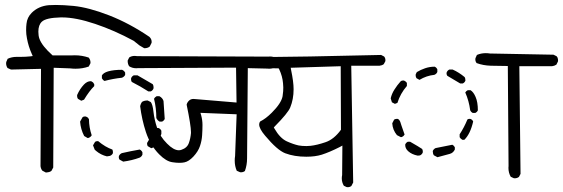

<svg xmlns="http://www.w3.org/2000/svg" viewBox="-20 -777 2293 782"><path d="M64.9 -545.4H47.9Q27.8 -545.4 11.2 -537.6L5.4 -524.4Q4.9 -522.5 4.9 -519Q4.9 -508.8 10.7 -500L24.9 -493.7L147 -496.6L145 -100.1Q146.5 -89.4 152.3 -82L166 -74.7Q167 -74.7 170.7 -74.7Q174.3 -74.7 179.7 -76.2Q185.1 -77.6 189.5 -81.1L196.8 -94.7L198.7 -501L265.6 -498.5Q276.9 -497.1 287.6 -497.1Q316.4 -497.1 341.3 -505.9L348.1 -518.6Q348.6 -520.5 348.6 -522Q348.6 -533.7 341.3 -542.5Q314 -551.8 284.7 -551.8Q277.3 -551.8 270 -551.3H269.5H194.3Q151.4 -589.4 140.6 -619.1Q136.2 -631.3 136.2 -647.9Q136.2 -675.8 150.9 -689Q168 -704.6 227.1 -706.1Q230 -706.1 232.9 -706.1Q288.6 -706.1 367.4 -679.7Q446.3 -653.3 524.4 -610.8L548.3 -591.8L567.4 -580.6Q567.9 -580.6 568.4 -580.6Q581.5 -580.6 589.8 -587.4L597.2 -602.1Q597.7 -604 597.7 -606Q597.7 -617.7 589.8 -625.5L588.4 -627Q507.3 -682.1 424.6 -714.4Q341.8 -746.6 279.3 -752.9Q237.8 -756.8 207.5 -756.8Q191.4 -756.8 178.2 -755.9Q136.7 -752 109.4 -725.1Q90.3 -706.1 87.9 -680.2Q86.4 -668.9 86.4 -653.3Q86.4 -637.7 89.8 -620.6Q95.7 -587.9 109.4 -557.6L113.3 -548.8L103.5 -547.4Q84.5 -545.4 64.9 -545.4ZM560.1 -156.7Q556.6 -164.1 549.3 -168Q512.2 -161.6 476.1 -153.3Q467.8 -149.4 464.4 -141.6Q463.9 -139.6 463.9 -138.2Q463.9 -136.7 463.9 -134.8Q464.4 -130.4 466.8 -127L481.9 -118.7Q517.6 -123.5 548.3 -134.8Q556.2 -138.2 560.1 -147ZM439.9 -153.3Q439.9 -154.3 439.9 -155Q439.9 -155.8 439.9 -157Q439.9 -158.2 439.7 -159.9Q439.5 -161.6 439.5 -162.6Q438.5 -165.5 437.5 -168Q409.2 -177.7 379.9 -202.1Q378.4 -202.1 377 -202.1Q370.6 -202.1 367.2 -199.2L358.9 -185.1L365.7 -167.5L371.1 -162.6Q390.6 -146 415.5 -140.1L427.7 -142.1Q436.5 -145.5 439.9 -153.3ZM622.1 -255.9Q616.2 -255.9 612.3 -252.9Q597.2 -224.1 579.1 -194.8Q579.1 -192.9 579.1 -191.4Q579.1 -185.1 582 -181.6L596.2 -173.3L607.9 -177.7Q627.9 -203.1 637.2 -231.4V-244.6Q633.8 -252 626 -255.4Q624 -255.9 622.1 -255.9ZM330.1 -302.2Q328.1 -302.7 327.1 -302.7Q326.2 -302.7 325.7 -302.7Q325.2 -302.7 324.2 -302.5Q323.2 -302.2 322.3 -302.2Q321.3 -302.2 320.6 -302Q319.8 -301.8 319.3 -301.3Q317.4 -300.8 316.4 -299.8L306.2 -281.7Q308.6 -250.5 322.8 -223.1L336.9 -214.8L342.3 -215.8Q349.6 -219.2 353.5 -226.1Q342.8 -257.3 342.3 -291.5L338.4 -297.4Q335 -300.3 330.1 -302.2ZM618.2 -385.3Q610.8 -381.3 607.4 -374.5Q616.7 -336.9 616.7 -296.4Q620.6 -287.1 629.9 -281.7H640.1Q647.5 -285.2 650.9 -292.5L646 -365.7Q642.1 -378.4 628.9 -385.3ZM349.1 -446.3Q335 -446.3 321.8 -432.6Q305.2 -415 294.4 -390.6Q293.9 -388.7 293.9 -386.7Q293.9 -379.9 297.4 -374.5L311 -366.7L322.3 -371.1Q344.2 -407.2 363.8 -426.3V-434.1Q361.8 -438 358.9 -441.4L352.1 -445.8Q350.6 -446.3 349.1 -446.3ZM605.5 -420.9Q605.5 -428.7 602.1 -434.1L540 -470.2H524.9Q517.6 -466.8 514.2 -459Q513.7 -457 513.7 -455.1Q513.7 -448.2 516.6 -443.4Q552.2 -425.3 584 -404.8H594.2Q601.6 -408.2 605 -416Q605.5 -418.5 605.5 -420.9ZM489.7 -481.4Q485.4 -489.3 477.1 -492.7Q442.9 -492.7 420.4 -486.3Q400.9 -480.5 395 -469.7V-458Q398.9 -450.7 405.8 -447.3Q439.9 -456.5 476.6 -460.4Q485.4 -463.9 489.7 -471.7Z M960.9 -75.2Q970.7 -75.2 977.5 -80.6Q986.3 -105 986.3 -131.8L989.3 -499.5L1068.8 -497.6Q1072.8 -497.1 1075.9 -497.1Q1079.1 -497.1 1083.5 -497.6Q1094.2 -498.5 1105 -504.9L1111.3 -517.6Q1111.8 -519.5 1111.8 -522.9Q1111.8 -531.7 1106 -539.6Q1094.7 -546.9 1079.6 -546.9L1072.8 -546.4L539.6 -548.3Q533.7 -549.3 528.8 -549.3Q515.6 -549.3 506.3 -543L500 -530.3Q500 -529.3 500 -528.8Q500 -516.6 505.9 -507.3Q518.6 -499 535.2 -499Q535.2 -499 541.5 -499.5L941.4 -501.5L943.4 -359.4L774.9 -373.5Q771 -374 768.1 -374Q757.8 -374 751 -368.2Q742.2 -360.4 740.2 -350.6Q757.8 -265.1 757.8 -239.3Q757.8 -236.8 757.8 -234.9Q755.9 -213.4 749.5 -195.3Q742.7 -174.8 719.2 -167Q713.9 -165 708.5 -165Q687 -165 660.2 -192.4Q631.3 -221.2 620.1 -255.4Q608.4 -290.5 605.2 -320.6Q602.1 -350.6 594.2 -361.3L581.5 -367.7Q580.6 -367.7 580.1 -367.7Q567.4 -367.7 558.1 -361.8Q552.7 -354 550.8 -344.7Q557.6 -290 574.2 -239.3Q592.3 -184.6 628.4 -148.4Q656.7 -119.6 682.6 -116.2Q698.2 -113.8 710.2 -113.8Q722.2 -113.8 731 -115.7Q748.5 -119.1 767.6 -139.2Q787.1 -160.2 794.4 -181.9Q801.8 -203.6 803.2 -225.8Q804.7 -248 804.7 -268.1Q804.7 -288.1 799.3 -307.6L796.4 -317.4L943.8 -311.5L937.5 -141.6Q936 -132.3 936 -123Q936 -100.1 944.3 -81.5L957.5 -75.7Q959.5 -75.2 960.9 -75.2Z M1391.6 -15.1Q1393.6 -14.6 1396.5 -14.6Q1404.8 -14.6 1411.1 -19.5L1418.5 -33.7L1410.6 -509.3H1525.9Q1535.6 -510.3 1543 -515.6L1549.3 -527.3Q1549.8 -529.3 1549.8 -531.2Q1549.8 -541 1544.4 -546.9L1532.2 -553.2Q1177.2 -544.9 1085 -544.9Q1059.1 -544.9 1054.2 -545.4Q1049.3 -545.9 1043.9 -545.9Q1027.8 -545.9 1008.3 -539.1L1002.4 -527.3Q1002.4 -526.9 1002.4 -525.9Q1002.4 -514.6 1008.3 -508.3Q1015.1 -502 1023.9 -500.5L1115.2 -498.5L1117.2 -494.6Q1130.4 -466.8 1132.8 -437.5Q1133.8 -427.2 1133.8 -420.7Q1133.8 -414.1 1133.3 -405.5Q1132.8 -397 1130.9 -384.8Q1125.5 -356.4 1086.9 -317.9Q1062.5 -293.5 1039.6 -282.2Q1035.6 -277.3 1035.6 -270Q1035.6 -252.9 1059.6 -224.6Q1108.9 -165.5 1141.6 -152.8Q1178.7 -138.7 1227.5 -138.7Q1263.7 -138.7 1290.5 -147Q1322.3 -157.2 1363.8 -178.2L1374.5 -184.1L1373.5 -64Q1372.1 -57.6 1372.1 -50.8Q1372.1 -34.2 1380.4 -20.5ZM1245.1 -183.1Q1234.4 -182.1 1228.5 -182.1Q1209.5 -182.1 1196.3 -184.6Q1174.3 -189.5 1148.4 -201.2Q1120.6 -213.9 1098.1 -252.9L1095.2 -257.8L1099.1 -262.2Q1152.8 -316.4 1162.1 -339.4Q1175.8 -372.6 1175.8 -413.6Q1175.8 -443.8 1165.5 -492.7L1164.1 -501L1367.7 -507.3L1368.7 -248.5Q1340.3 -209.5 1305.7 -197.8Q1271 -186 1245.1 -183.1Z M2076.2 -50.8Q2086.4 -50.8 2093.8 -56.6L2100.1 -68.8L2095.2 -507.3H2228Q2237.8 -508.3 2246.1 -513.7L2252.4 -526.4Q2252.9 -528.3 2252.9 -530.3Q2252.9 -532.2 2252.7 -533.7Q2252.4 -535.2 2252.2 -536.9Q2252 -538.6 2251.5 -540Q2251 -541.5 2250.5 -543Q2249 -545.4 2247.1 -547.9L2234.4 -554.2L1975.6 -559.1Q1966.8 -560.5 1958.5 -560.5Q1939 -560.5 1922.4 -553.2L1916.5 -540Q1916 -538.1 1916 -535.2Q1916 -526.4 1921.4 -520Q1947.8 -510.3 1978.8 -509.3Q2009.8 -508.3 2041 -508.3H2048.3L2051.3 -100.6L2050.8 -93.3Q2050.8 -73.7 2060.1 -57.1L2072.3 -51.3Q2074.2 -50.8 2076.2 -50.8ZM1832.5 -177.2Q1829.1 -184.1 1822.3 -187.5Q1788.6 -180.2 1753.9 -173.8Q1746.1 -169.9 1742.7 -162.1Q1742.7 -161.6 1742.7 -160.6Q1742.7 -150.9 1747.1 -144.5L1761.7 -136.7L1812.5 -150.4Q1820.3 -152.8 1825 -157.5Q1829.6 -162.1 1832.5 -168ZM1630.4 -186.5Q1630.4 -173.3 1640.6 -163.1L1642.6 -161.1Q1657.2 -147.9 1681.2 -143.1L1690.4 -144Q1698.2 -147.5 1701.7 -155.3Q1702.1 -157.7 1702.1 -159.7Q1702.1 -166.5 1699.2 -170.4Q1685.5 -179.7 1650.4 -199.7H1641.1Q1633.8 -196.3 1630.4 -188.5Q1630.4 -187.5 1630.4 -186.5ZM1871.1 -207.5Q1895.5 -231 1907.2 -282.2Q1903.8 -289.6 1896.5 -292.5Q1894.5 -293 1893.1 -293Q1887.7 -293 1883.8 -290.5Q1870.6 -258.3 1852.1 -230V-218.3Q1855.5 -211.9 1863.3 -207.5ZM1597.2 -293Q1590.8 -293 1585.4 -290L1577.6 -274.9Q1579.1 -248 1596.7 -226.6L1612.8 -218.3L1617.2 -219.2Q1624 -222.2 1627.9 -229Q1618.7 -253.9 1615.2 -265.4Q1611.8 -276.9 1610.4 -280.3Q1606.4 -290 1600.6 -292.5Q1598.6 -293 1597.2 -293ZM1885.3 -409.7Q1878.9 -406.7 1875 -400.4Q1890.1 -366.2 1895 -328.1Q1898.4 -320.3 1905.8 -316.9H1915.5Q1922.9 -320.3 1926.3 -327.6Q1926.3 -361.3 1917 -382.3Q1908.7 -401.9 1896.5 -409.7ZM1622.1 -449.2Q1615.7 -449.2 1611.8 -445.8Q1597.7 -430.2 1586.4 -412.1Q1575.7 -395.5 1571.3 -376.5L1576.2 -360.4L1588.4 -354L1598.6 -357.9Q1610.4 -396 1637.2 -426.8V-439Q1633.8 -445.3 1626 -448.7Q1624 -449.2 1622.1 -449.2ZM1875.5 -450.2Q1875.5 -458 1872.6 -462.9Q1849.1 -482.4 1823.7 -493.7H1810.1Q1802.7 -490.2 1799.3 -482.4Q1798.8 -480.5 1798.8 -479.2Q1798.8 -478 1798.8 -476.1Q1799.3 -472.2 1801.8 -468.3L1854.5 -437H1864.7Q1872.1 -440.4 1875.5 -448.2Q1875.5 -449.2 1875.5 -450.2ZM1761.2 -494.6Q1757.8 -502 1750.5 -505.4Q1730 -505.4 1711.4 -499Q1692.9 -492.7 1677.7 -483.4L1673.3 -474.6Q1672.9 -472.7 1672.9 -470.7Q1672.9 -463.9 1676.3 -458.5L1688.5 -451.7Q1716.8 -468.8 1749 -472.2Q1757.8 -475.6 1761.2 -483.9Z"/></svg>

Font: Bakudai
Style: ExtraLight
Weight: 200
Version: Version 1.48